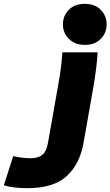

<svg xmlns="http://www.w3.org/2000/svg" viewBox="-227 -787 576 1001"><path d="M76 -341Q86 -397 91 -438Q96 -479 98 -514H282Q280 -477 274 -428Q268 -379 260 -334L209 -45Q190 67 121.5 130.5Q53 194 -85 194Q-160 194 -207 179L-158 27Q-136 32 -111.5 35Q-87 38 -68 38Q-27 38 -5.5 19.5Q16 1 23 -42ZM215 -553Q163 -553 132 -584.5Q101 -616 101 -660Q101 -704 131.5 -735.5Q162 -767 215 -767Q268 -767 298.5 -735.5Q329 -704 329 -660Q329 -616 298.5 -584.5Q268 -553 215 -553Z"/></svg>

Font: Livvic Black
Style: Italic
Weight: 900
Italic angle: -10°
Designer: Jacques Le Bailly, Baron von Fonthausen
Version: Version 1.001; ttfautohint (v1.8.2)